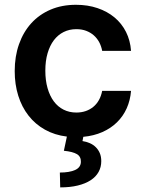

<svg xmlns="http://www.w3.org/2000/svg" viewBox="-20 -573 617 817"><path d="M331 27.3Q347.7 29.8 362.2 36.2Q376.8 42.6 387.6 53.3Q398.4 63.9 404.7 78.7Q410.9 93.4 410.9 112.9Q410.9 138.1 399.5 158.7Q388.1 179.3 365.8 193.9Q343.4 208.5 310.9 216.4Q278.4 224.4 236.2 224.4L234.7 161.2Q275.6 161.2 299.5 150.4Q323.5 139.6 324.2 116.1Q324.9 93.4 307.4 82.9Q289.8 72.4 251.8 68.5L264.6 8.2Q212.4 1.8 171.2 -21.3Q130 -44.4 101.4 -81Q72.8 -117.5 57.7 -165.7Q42.6 -213.8 42.6 -270.6Q42.6 -333.1 60.9 -384.9Q79.2 -436.8 113.1 -474.1Q147 -511.4 195.1 -532Q243.3 -552.6 303.3 -552.6Q353.3 -552.6 394.9 -538.5Q436.4 -524.5 467.2 -498.9Q497.9 -473.4 516.2 -437.1Q534.4 -400.9 537.6 -356.5H414.8Q411.2 -376.4 402.2 -393.3Q393.1 -410.2 379.3 -422.4Q365.4 -434.7 346.8 -441.8Q328.1 -448.9 305 -448.9Q275.2 -448.9 250.9 -436.8Q226.6 -424.7 209.3 -402Q192.1 -379.3 182.5 -346.6Q172.9 -313.9 172.9 -272.7Q172.9 -230.8 182.4 -197.8Q191.8 -164.8 209 -141.7Q226.2 -118.6 250.5 -106.4Q274.9 -94.1 305 -94.1Q326.3 -94.1 344.5 -100.3Q362.6 -106.5 377 -118.3Q391.3 -130 400.9 -147.2Q410.5 -164.4 414.8 -186.4H537.6Q534.4 -146.3 519.2 -112.2Q503.9 -78.1 477.8 -52.6Q451.7 -27 415.5 -11Q379.3 5 334.5 9.2Z"/></svg>

Font: Interop SemBd
Style: Regular
Weight: 600
Designer: Rasmus Andersson, Google, Jang Haemin
Foundry: jhaemin
Version: Version 1.008